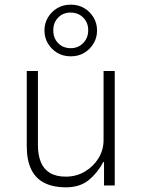

<svg xmlns="http://www.w3.org/2000/svg" viewBox="-20 -797 610 825"><path d="M262 8Q210 8 172 -10.5Q134 -29 114.5 -68.5Q95 -108 95 -169V-492H143V-172Q143 -131 155.5 -100.5Q168 -70 194.5 -54Q221 -38 263 -38Q308 -38 345 -60Q382 -82 403.5 -117.5Q425 -153 425 -195V-492H473V0H427V-101H424Q399 -54 361 -23Q323 8 262 8ZM284 -555Q251 -555 226 -570Q201 -585 186 -610Q171 -635 171 -666Q171 -697 186 -722Q201 -747 226 -762Q251 -777 284 -777Q317 -777 342 -762Q367 -747 382 -722Q397 -697 397 -666Q397 -635 382 -610Q367 -585 342 -570Q317 -555 284 -555ZM284 -590Q316 -590 337.5 -612Q359 -634 359 -667Q359 -700 337.5 -721.5Q316 -743 283 -743Q251 -743 230 -721.5Q209 -700 209 -667Q209 -633 230 -611.5Q251 -590 284 -590Z"/></svg>

Font: Nunito Sans 7pt SemiCondensed ExtraLight
Style: Regular
Weight: 250
Width: 4
Designer: Vernon Adams
Foundry: Vernon Adams
Version: Version 3.101;gftools[0.9.27]